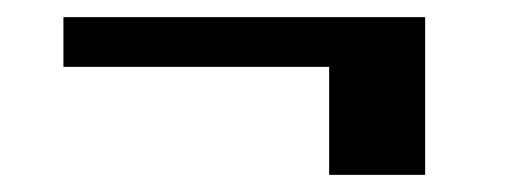

<svg xmlns="http://www.w3.org/2000/svg" viewBox="-20 -400 591 224"><path d="M54 -322H364V-196H476V-380H54Z"/></svg>

Font: Aerodynamic
Style: Bd
Weight: 500
Designer: Google
Version: Version 2.000980; 2014